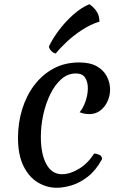

<svg xmlns="http://www.w3.org/2000/svg" viewBox="-20 -872 585 907"><path d="M173 -226Q173 -144 199 -96.5Q225 -49 273 -49Q311 -49 353 -74.5Q395 -100 425 -147Q441 -145 451.5 -139.5Q462 -134 462 -120Q433 -67 395 -37.5Q357 -8 318.5 3.5Q280 15 248 15Q201 15 159 -10Q117 -35 91 -87.5Q65 -140 65 -221Q65 -291 84.5 -355Q104 -419 141.5 -469Q179 -519 232.5 -548Q286 -577 354 -577Q406 -577 438 -558.5Q470 -540 485 -510.5Q500 -481 500 -449Q500 -420 488 -393.5Q476 -367 454 -350Q432 -333 402 -333Q392 -333 379.5 -335Q367 -337 356 -342Q372 -359 383.5 -392Q395 -425 395 -456Q395 -484 382.5 -504.5Q370 -525 338 -525Q300 -525 269.5 -498Q239 -471 217.5 -427Q196 -383 184.5 -330.5Q173 -278 173 -226ZM211 -652Q227 -687 257.5 -728Q288 -769 326.5 -803Q365 -837 402 -852Q409 -848 420 -838Q431 -828 440 -812Q449 -796 450 -770Q408 -757 368 -731Q328 -705 296 -675Q264 -645 243 -619Q231 -622 222 -631.5Q213 -641 211 -652Z"/></svg>

Font: Merienda
Style: Regular
Weight: 400
Designer: Eduardo Rodriguez Tunni
Foundry: Eduardo Rodriguez Tunni
Version: Version 2.001